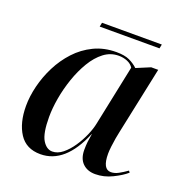

<svg xmlns="http://www.w3.org/2000/svg" viewBox="-120 -757 838 875"><g transform="rotate(20 298.5 -319.5)"><path d="M168 10Q99 10 65.5 -41.5Q32 -93 32 -175Q32 -221 44.5 -272Q57 -323 81.5 -371.5Q106 -420 142.5 -459.5Q179 -499 227.5 -522.5Q276 -546 336 -546Q376 -546 399.5 -535Q423 -524 441 -507L508 -535H542L473 -208Q470 -195 466.5 -175Q463 -155 460.5 -133.5Q458 -112 458 -98Q458 -23 498 -23Q516 -23 534.5 -33Q553 -43 574 -58L580 -50Q556 -29 516 -9.5Q476 10 434 10Q396 10 373 -12.5Q350 -35 350 -77Q350 -99 352 -116.5Q354 -134 358 -156H357Q288 10 168 10ZM215 -20Q241 -20 265 -39.5Q289 -59 309 -88.5Q329 -118 343 -150.5Q357 -183 362 -209L423 -502Q413 -518 393.5 -526Q374 -534 352 -534Q312 -534 280 -509.5Q248 -485 223.5 -444Q199 -403 182 -353.5Q165 -304 156.5 -254.5Q148 -205 148 -163Q148 -84 167.5 -52Q187 -20 215 -20ZM224 -629 228 -649H518L514 -629Z"/></g></svg>

Font: Noto Serif Display Medium
Style: Italic
Weight: 500
Italic angle: -12°
Designer: Monotype Design Team
Foundry: Monotype Imaging Inc.
Version: Version 2.009